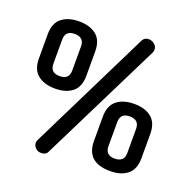

<svg xmlns="http://www.w3.org/2000/svg" viewBox="-141 -907 1068 1083"><g transform="rotate(20 393.5 -365.5)"><path d="M25 -457V-602Q25 -669 64 -700Q103 -731 168 -731Q233 -731 271.5 -700Q310 -669 310 -602V-457Q310 -390 271.5 -359Q233 -328 168 -328Q103 -328 64 -359Q25 -390 25 -457ZM225 -457V-602Q225 -656 168 -656Q112 -656 112 -602V-457Q112 -403 168 -403Q225 -403 225 -457ZM619 3Q476 3 476 -126V-271Q476 -338 515 -369Q554 -400 619 -400Q684 -400 722.5 -369Q761 -338 761 -271V-126Q761 -59 722.5 -28Q684 3 619 3ZM676 -126V-271Q676 -325 619 -325Q563 -325 563 -271V-126Q563 -72 619 -72Q676 -72 676 -126ZM571 -771Q590 -771 605.5 -758Q621 -745 621 -726Q621 -716 617 -708L257 18Q248 40 218 40Q198 40 184.5 26.5Q171 13 171 -4Q171 -11 175 -21L535 -750Q546 -771 571 -771Z"/></g></svg>

Font: Dosis
Style: Bold
Weight: 700
Designer: Edgar Tolentino, Pablo Impallari, Igino Marini
Foundry: Edgar Tolentino, Pablo Impallari, Igino Marini
Version: Version 1.007